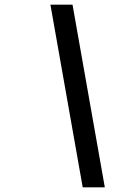

<svg xmlns="http://www.w3.org/2000/svg" viewBox="-20 -720 513 825"><path d="M335.4 85H430.4L291.6 -700H196.6Z"/></svg>

Font: Cabin Condensed
Style: Regular
Weight: 400
Italic angle: -13°
Designer: Pablo Impallari
Foundry: Pablo Impallari. www.impallari.com Igino Marini. www.ikern.com
Version: Version 1.006